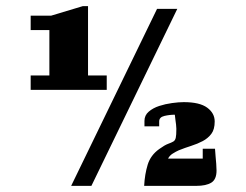

<svg xmlns="http://www.w3.org/2000/svg" viewBox="-20 -606 801 626"><path d="M278 0H212L492 -577H558ZM147 -555 250 -586H267V-360H328V-313H80V-360H141V-508H80V-555ZM579 -273Q631 -273 655.5 -255Q680 -237 680 -210Q680 -184 669 -169.5Q658 -155 641 -146Q624 -137 603.5 -130.5Q583 -124 563 -116Q554 -112 543.5 -105.5Q533 -99 528 -89H641V-121H681Q682 -107 683 -95Q684 -84 685 -72Q686 -60 686 -50Q686 -21 669 -10.5Q652 0 620 0H450Q452 -38 461.5 -69Q471 -100 499 -120Q517 -133 528 -137Q539 -141 545 -144.5Q551 -148 553 -156.5Q555 -165 555 -186Q555 -192 554 -200Q553 -208 552 -215Q551 -223 550 -232Q533 -232 516 -228Q499 -224 499 -210V-194H451V-212Q451 -230 465 -242Q479 -254 499 -260.5Q519 -267 541 -270Q563 -273 579 -273Z"/></svg>

Font: Bigshot One
Style: Regular
Weight: 400
Designer: Gesine Todt
Foundry: Gesine Todt
Version: Version 1.001